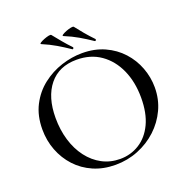

<svg xmlns="http://www.w3.org/2000/svg" viewBox="-140 -923 1046 1068"><g transform="rotate(-20 383.0 -389.5)"><path d="M491 -675Q454 -700 418 -721Q382 -742 336 -761Q330 -764 339 -770Q348 -776 363.5 -782Q379 -788 392.5 -790.5Q406 -793 409 -789Q429 -763 451 -737Q473 -711 499 -684Q501 -681 498 -676.5Q495 -672 491 -675ZM358 -675Q321 -700 285.5 -721Q250 -742 205 -761Q199 -764 208 -770Q217 -776 232.5 -782Q248 -788 260.5 -790.5Q273 -793 276 -789Q297 -763 318.5 -737Q340 -711 366 -684Q368 -681 365 -676.5Q362 -672 358 -675ZM366 12Q294 12 235.5 -13.5Q177 -39 135.5 -84Q94 -129 71.5 -187.5Q49 -246 49 -312Q49 -393 80.5 -454Q112 -515 164 -555.5Q216 -596 278 -616Q340 -636 401 -636Q475 -636 533.5 -609.5Q592 -583 633 -538Q674 -493 695.5 -436Q717 -379 717 -319Q717 -249 689 -189Q661 -129 612.5 -84Q564 -39 500.5 -13.5Q437 12 366 12ZM401 -10Q464 -10 515.5 -42.5Q567 -75 596.5 -137.5Q626 -200 626 -291Q626 -384 593.5 -456.5Q561 -529 501.5 -570.5Q442 -612 360 -612Q255 -612 197.5 -541Q140 -470 140 -347Q140 -276 158.5 -214.5Q177 -153 212 -107Q247 -61 295 -35.5Q343 -10 401 -10Z"/></g></svg>

Font: Cormorant Light Medium
Style: Regular
Weight: 500
Version: Version 4.000